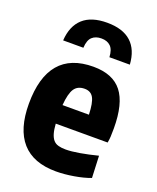

<svg xmlns="http://www.w3.org/2000/svg" viewBox="-146 -867 788 963"><g transform="rotate(20 248.5 -385.5)"><path d="M80 -621Q85 -699 129.5 -739.5Q174 -780 258 -780Q342 -780 386.5 -739.5Q431 -699 436 -621H327Q325 -661 307 -678.5Q289 -696 258 -696Q227 -696 208.5 -679Q190 -662 188 -621ZM270 9Q149 9 88 -60Q27 -129 27 -264Q27 -406 87.5 -477.5Q148 -549 269 -549Q373 -549 421.5 -487Q470 -425 470 -293Q470 -264 469 -248.5Q468 -233 465 -216H188Q190 -185 196 -164.5Q202 -144 212.5 -132Q223 -120 239.5 -115.5Q256 -111 279 -111Q308 -111 352 -118.5Q396 -126 447 -139L452 -22Q415 -8 364.5 0.5Q314 9 270 9ZM265 -430Q228 -430 210.5 -404Q193 -378 188 -315H329Q327 -378 312.5 -404Q298 -430 265 -430Z"/></g></svg>

Font: Encode Sans Compressed
Style: ExtraBold
Weight: 800
Designer: Pablo Impallari, Andres Torresi
Foundry: Pablo Impallari, Andres Torresi
Version: Version 1.000; ttfautohint (v1.00) -l 8 -r 50 -G 200 -x 14 -